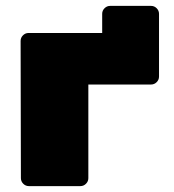

<svg xmlns="http://www.w3.org/2000/svg" viewBox="-20 -632 590 652"><path d="M77 -520H327V-585Q327 -596 335 -604Q343 -612 354 -612H493Q504 -612 512 -604Q520 -596 520 -585V-372Q520 -361 512 -353Q504 -345 493 -345H280V-27Q280 -16 272 -8Q264 0 253 0H78Q67 0 59 -8Q51 -16 51 -27L50 -493Q50 -504 58 -512Q66 -520 77 -520Z"/></svg>

Font: Rubik One
Style: Regular
Weight: 400
Designer: Hubert and Fischer with Elvire Volk Leonovitch
Foundry: Hubert and Fischer with Elvire Volk Leonovitch
Version: Version 1.001